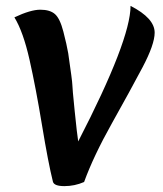

<svg xmlns="http://www.w3.org/2000/svg" viewBox="-20 -619 556 653"><path d="M266 0Q234 14 199 14Q164 14 160 -1Q144 -65 123 -192.5Q102 -320 80.5 -415.5Q59 -511 29 -560Q84 -586 117 -586Q150 -586 167 -571Q184 -556 195.5 -511.5Q207 -467 212 -438Q226 -342 226 -331Q226 -320 234 -241.5Q242 -163 246 -138Q424 -483 424 -599Q506 -557 506 -508Q506 -468 464.5 -389.5Q423 -311 360.5 -199.5Q298 -88 266 0Z"/></svg>

Font: MeriendaOneRegular
Style: Regular
Weight: 400
Designer: Eduardo Rodriguez Tunni
Foundry: Eduardo Rodriguez Tunni
Version: Version 1.001